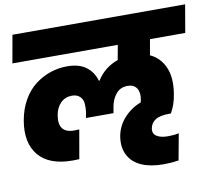

<svg xmlns="http://www.w3.org/2000/svg" viewBox="-87 -842 1153 1024"><g transform="rotate(-10 489.5 -330.0)"><path d="M17.1 -589.8 43.9 -740.2H979L953.1 -589.8H762.2L747.1 -504.9Q800.8 -480.5 825.9 -423.6Q851.1 -366.7 836.9 -279.8Q828.1 -223.1 803.2 -180.2H796.9Q743.7 -180.2 718.8 -164.1Q693.8 -147.9 689 -118.2Q684.6 -90.8 706.5 -76.9Q728.5 -63 767.1 -63Q802.2 -63 826.2 -68.8L799.8 74.2Q757.8 80.1 717.8 80.1Q647.9 80.1 599.4 58.8Q550.8 37.6 528.3 -5.6Q505.9 -48.8 516.1 -108.9Q526.4 -163.6 564.5 -205.1Q602.5 -246.6 654.8 -266.1Q655.3 -268.6 656.5 -273.4Q657.7 -278.3 658.2 -280.8Q665 -318.8 649.9 -342Q634.8 -365.2 601.1 -365.2Q561.5 -365.2 538.1 -336.9Q514.6 -308.6 507.8 -268.1L502 -234.9H353L358.9 -268.1Q361.8 -293 359.6 -314.5Q357.4 -335.9 341.8 -350.6Q326.2 -365.2 299.8 -365.2Q263.2 -365.2 238.8 -341.3Q214.4 -317.4 207 -276.9Q190.4 -180.2 279.8 -180.2Q295.9 -180.2 307.1 -181.2L279.8 -24.9Q262.7 -23.9 244.1 -23.9Q117.2 -23.9 60.3 -92.5Q3.4 -161.1 23.9 -279.8Q34.7 -341.3 62.5 -389.2Q90.3 -437 128.7 -465.8Q167 -494.6 210.7 -509.3Q254.4 -523.9 300.8 -523.9Q365.2 -523.9 403.3 -495.6Q441.4 -467.3 455.1 -418.9H459Q500 -484.4 573.2 -509.8L587.9 -589.8Z"/></g></svg>

Font: Poppins ExtraBold
Style: Italic
Weight: 800
Italic angle: -10°
Designer: Ninad Kale (Devanagari), Jonny Pinhorn (Latin)
Foundry: Indian Type Foundry
Version: Version 3.200;PS 1.000;hotconv 16.6.54;makeotf.lib2.5.65590